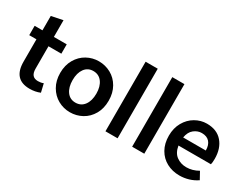

<svg xmlns="http://www.w3.org/2000/svg" viewBox="-75 -1306 2378 1850"><g transform="rotate(30 1114.0 -380.5)"><path d="M115 -186V-435H35V-539H122V-699L249 -725V-539H392V-435H249V-187Q249 -139 268.5 -116Q288 -93 328 -93Q362 -93 388 -104L410 -11Q358 11 295 11Q115 11 115 -186Z M475 -270Q475 -356 512.5 -420.5Q550 -485 611.5 -519Q673 -553 744 -553Q816 -553 878 -519Q940 -485 977 -420.5Q1014 -356 1014 -270Q1014 -184 977 -119.5Q940 -55 878 -21Q816 13 744 13Q673 13 611.5 -21Q550 -55 512.5 -119.5Q475 -184 475 -270ZM877 -270Q877 -349 841.5 -397Q806 -445 744 -445Q683 -445 648 -397Q613 -349 613 -270Q613 -190 648 -142Q683 -94 744 -94Q806 -94 841.5 -142Q877 -190 877 -270Z M1134 -774H1269V0H1134Z M1431 -774H1566V0H1431Z M1684 -270Q1684 -354 1720.5 -418.5Q1757 -483 1817.5 -518Q1878 -553 1945 -553Q2057 -553 2118 -482.5Q2179 -412 2179 -296Q2179 -257 2173 -233H1812Q1824 -158 1871 -123.5Q1918 -89 1981 -89Q2049 -89 2113 -126L2157 -46Q2115 -17 2065 -2Q2015 13 1963 13Q1884 13 1820.5 -21Q1757 -55 1720.5 -119Q1684 -183 1684 -270ZM2064 -323Q2064 -383 2034.5 -416.5Q2005 -450 1948 -450Q1902 -450 1862.5 -419Q1823 -388 1812 -323Z"/></g></svg>

Font: Nebula Sans Semibold
Style: Regular
Weight: 600
Designer: Paul D. Hunt for Adobe (as Source Sans)
Foundry: Nebula Entertainment & Broadcasting LLC
Version: Version 1.010